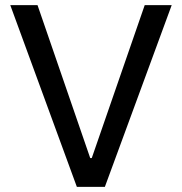

<svg xmlns="http://www.w3.org/2000/svg" viewBox="-20 -727 708 747"><path d="M331 -112H337L543 -707H648L388 0H279L20 -707H126Z"/></svg>

Font: 42dot Sans Medium
Style: Regular
Weight: 500
Designer: 42dot
Version: Version 1.000